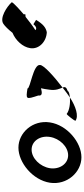

<svg xmlns="http://www.w3.org/2000/svg" viewBox="465 -1206 749 1719"><g transform="rotate(-90 839.5 -346.5)"><path d="M63 -274C40 -121 157 8 291 8C425 8 580 -121 603 -274C627 -428 511 -556 377 -556C243 -556 87 -428 63 -274ZM193 -274C207 -362 282 -438 359 -438C436 -438 487 -362 473 -274C460 -188 386 -111 309 -111C232 -111 180 -188 193 -274Z M617 -46C659 -14 748 -43 826 -95C779 -91 711 -98 679 -124C671 -124 619 -56 617 -46ZM844 -378C838 -340 870 -344 909 -354C903 -333 900 -306 896 -279C887 -218 906 -184 915 -161C1017 -239 1116 -329 1117 -362C1127 -424 903 -450 907 -475C808 -490 807 -490 844 -378ZM826 -95C857 -98 882 -105 883 -114C922 -128 923 -140 915 -161C885 -137 855 -114 826 -95Z M1268 -451C1255 -371 1328 -305 1411 -302C1449 -310 1481 -331 1521 -398C1521 -398 1484 -420 1482 -422C1460 -394 1441 -392 1429 -404C1473 -432 1519 -469 1548 -492C1564 -493 1571 -494 1571 -494V-509C1572 -509 1572 -510 1572 -510C1585 -521 1687 -608 1678 -617C1639 -660 1538 -726 1486 -691C1465 -677 1435 -647 1405 -609C1337 -581 1278 -518 1268 -451Z"/></g></svg>

Font: Ampere
Style: SCCndIta
Weight: 400
Version: Version 1